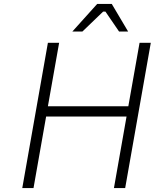

<svg xmlns="http://www.w3.org/2000/svg" viewBox="-20 -954 785 974"><path d="M347 -794 473 -934H547L630 -794H584L515 -895H503L398 -794ZM93 0 223 -737H280L223 -415H631L688 -737H745L615 0H558L622 -363H214L150 0Z"/></svg>

Font: Tomorrow Light
Style: Italic
Weight: 300
Italic angle: -10°
Designer: Tony de Marco, Monica Rizzolli
Foundry: Just in Type
Version: Version 2.002